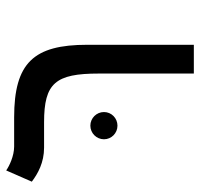

<svg xmlns="http://www.w3.org/2000/svg" viewBox="-33 -619 652 626"><g transform="rotate(-90 293.0 -306.0)"><path d="M460 -347.7C460 -522 401.4 -585.9 223.1 -585.9H128.4C97.2 -585.9 64.9 -601.6 50.3 -611.8L13.7 -528.3C40 -508.3 76.2 -488.3 124.5 -488.3H207.5C335 -488.3 366.2 -451.2 366.2 -310.1V0H460ZM196.3 -249C220.7 -249 240.7 -268.6 240.7 -293C240.7 -317.4 220.7 -337.4 196.3 -337.4C171.9 -337.4 151.9 -317.4 151.9 -293C151.9 -268.6 171.9 -249 196.3 -249Z"/></g></svg>

Font: Cascadia Code PL
Style: Regular
Weight: 400
Monospace: yes
Designer: Aaron Bell
Foundry: Saja Typeworks
Version: Version 2404.023